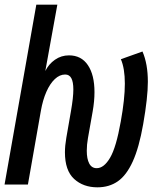

<svg xmlns="http://www.w3.org/2000/svg" viewBox="-38 -790 658 822"><path d="M240 -138Q240 -166 246 -200.5L266 -315.5Q276 -372.5 276 -407Q276 -439 267.5 -455Q259 -471 241 -471Q217.5 -471 196.8 -451.5Q176 -432 160.5 -396.8Q145 -361.5 137 -315.5L81.5 0H-18.5L117.5 -770H207.5L156 -486Q170.5 -515.5 197.2 -534.2Q224 -553 257.5 -553Q310 -553 338.2 -511.2Q366.5 -469.5 366.5 -395.5Q366.5 -356 358.5 -311.5L338.5 -198.5Q333.5 -170.5 333.5 -144.5Q333.5 -110 344 -90Q354.5 -70 376 -70Q407 -70 433.2 -114.5Q459.5 -159 479 -269.5Q496.5 -366 496.5 -432Q496.5 -497 479.5 -536.5L572 -569.5Q595 -516.5 595 -440Q595 -372.5 575 -258.5Q557.5 -158.5 530.5 -99Q503.5 -39.5 466.5 -13.8Q429.5 12 379 12Q318.5 12 279.2 -24Q240 -60 240 -138Z"/></svg>

Font: JuliaMono BoldItalic
Style: Regular
Weight: 700
Italic angle: -9°
Monospace: yes
Designer: cormullion
Foundry: corm
Version: Version 0.049; ttfautohint (v1.8.4)